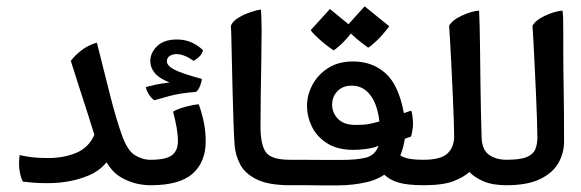

<svg xmlns="http://www.w3.org/2000/svg" viewBox="-20 -571 1808 597"><path d="M447.8 4.9Q399.9 4.9 357.9 -18.6Q315.9 -42 292 -107.4L334.5 -109.4Q314 -50.3 256.8 -25.9Q199.7 -1.5 128.4 -1.5Q103.5 -1.5 85.2 -2.9Q66.9 -4.4 50.8 -6.3Q39.1 -31.2 39.1 -64.5Q39.1 -69.3 39.8 -76.9Q40.5 -84.5 41 -88.9Q59.1 -84.5 80.3 -82Q101.6 -79.6 129.4 -79.6Q178.7 -79.6 217.5 -95.9Q256.3 -112.3 273.4 -151.9Q263.7 -183.1 256.1 -207.3Q248.5 -231.4 240.7 -255.1Q232.9 -278.8 223.4 -308.6Q213.9 -338.4 200.2 -381.8Q213.4 -399.4 233.9 -415Q254.4 -430.7 281.2 -438.5Q306.2 -337.4 324.2 -267.6Q342.3 -197.8 358.4 -152.8Q375.5 -103.5 398.9 -88.9Q422.4 -74.2 447.8 -74.2H457.5V4.9Z M438 4.9V-74.2H449.2Q496.1 -74.2 514.6 -88.4Q533.2 -102.5 533.2 -131.8Q533.2 -151.9 529.3 -174.1Q525.4 -196.3 518.1 -224.1Q533.7 -232.9 558.8 -239.5Q584 -246.1 598.1 -246.6Q608.9 -216.3 614.3 -188.2Q619.6 -160.2 619.6 -131.3Q619.6 -67.4 579.1 -31.2Q538.6 4.9 449.2 4.9ZM460 -259.3Q451.2 -264.6 443.1 -277.1Q435.1 -289.6 433.6 -300.3Q447.8 -304.2 464.8 -307.9Q481.9 -311.5 507.3 -314.5Q475.1 -327.1 461.2 -344Q447.3 -360.8 447.3 -380.9Q447.3 -406.7 468.5 -427.5Q489.7 -448.2 529.8 -448.2Q554.2 -448.2 574.2 -439.7Q594.2 -431.2 611.3 -415Q608.4 -403.3 599.6 -394.8Q590.8 -386.2 582 -381.8Q552.2 -402.8 528.3 -402.8Q517.6 -402.8 508.3 -397.5Q499 -392.1 499 -379.9Q499 -367.2 521.2 -355Q543.5 -342.8 607.4 -325.7Q607.4 -317.4 602.3 -304.4Q597.2 -291.5 589.8 -285.2Q540.5 -281.7 505.9 -272.2Q471.2 -262.7 460 -259.3Z M881.3 4.9Q814.9 4.9 778.3 -13.2Q741.7 -31.2 726.8 -59.8Q711.9 -88.4 709.5 -119.6Q707.5 -147 706.1 -189.2Q704.6 -231.4 703.4 -279.1Q702.1 -326.7 701.2 -371.1Q700.2 -415.5 699.5 -447.8Q698.7 -480 697.8 -490.7Q703.6 -505.4 721.7 -516.1Q739.7 -526.9 759.8 -533.4Q779.8 -540 791 -541.5Q792 -535.6 792.5 -522.5Q793 -509.3 793.2 -496.1Q793.5 -482.9 793.5 -476.6Q793.5 -436.5 792.5 -383.8Q791.5 -331.1 790.8 -276.9Q790 -222.7 790 -177.2Q790 -121.6 806.6 -97.9Q823.2 -74.2 881.3 -74.2H891.1V4.9Z M1029.8 5.4Q991.2 5.4 973.9 5.4Q956.5 5.4 950.2 5.1Q943.8 4.9 939.2 4.9Q934.6 4.9 922.6 4.9Q910.6 4.9 881.3 4.9H871.6V-74.2H881.3Q921.9 -74.2 946.5 -74Q971.2 -73.7 986.1 -73.7Q1001 -73.7 1012.7 -73.7Q1024.4 -73.7 1039.6 -73.7Q1092.3 -73.7 1119.4 -81.3Q1146.5 -88.9 1157.2 -117.7Q1141.6 -110.8 1118.9 -107.9Q1096.2 -105 1079.6 -105Q1029.3 -105 997.1 -125.5Q964.8 -146 949.7 -177.5Q934.6 -209 934.6 -242.2Q934.6 -275.4 951.4 -307.1Q968.3 -338.9 1000.2 -359.4Q1032.2 -379.9 1078.1 -379.9Q1137.7 -379.9 1178.7 -343.3Q1219.7 -306.6 1235.8 -219.2L1258.8 -227.1Q1261.2 -219.7 1262.7 -207.8Q1264.2 -195.8 1264.2 -185.5Q1264.2 -178.7 1262.7 -168.5Q1261.2 -158.2 1258.3 -146.5L1238.8 -139.6Q1229 -77.1 1197.3 -46.1Q1165.5 -15.1 1121.6 -4.9Q1077.6 5.4 1029.8 5.4ZM1296.4 4.9Q1249 4.9 1220.5 -2.9Q1191.9 -10.7 1171.4 -31.2L1212.9 -98.6Q1224.1 -85 1242.9 -79.6Q1261.7 -74.2 1296.4 -74.2H1306.2V4.9ZM1085 -182.6Q1112.3 -182.6 1125.7 -185.1Q1139.2 -187.5 1159.7 -193.4Q1153.3 -247.6 1130.9 -276.1Q1108.4 -304.7 1073.7 -304.7Q1045.9 -304.7 1029.3 -287.6Q1012.7 -270.5 1012.7 -245.6Q1012.7 -220.2 1031 -201.4Q1049.3 -182.6 1085 -182.6ZM1124.5 -422.9Q1098.6 -441.4 1078.1 -460.2Q1057.6 -479 1054.7 -485.8L1113.8 -551.3L1190.4 -489.3Q1169.9 -461.9 1149.9 -443.1Q1129.9 -424.3 1124.5 -422.9ZM1016.6 -414.6Q990.2 -433.1 970 -451.7Q949.7 -470.2 946.3 -477.5L1005.9 -543L1082 -480.5Q1057.1 -448.2 1039.6 -432.1Q1022 -416 1016.6 -414.6Z M1286.6 4.9V-74.2H1296.4Q1351.1 -74.2 1371.6 -94Q1392.1 -113.8 1392.1 -147.5Q1392.1 -164.1 1390.9 -199.7Q1389.6 -235.4 1387.7 -279.8Q1385.7 -324.2 1383.5 -367.7Q1381.3 -411.1 1379.4 -444.6Q1377.4 -478 1376.5 -490.7Q1385.3 -507.8 1414.6 -521.7Q1443.8 -535.6 1469.7 -538.1Q1471.7 -496.6 1472.4 -434.8Q1473.1 -373 1474.1 -298.8Q1475.1 -224.6 1477.5 -144.5Q1478.5 -105 1500.7 -89.6Q1522.9 -74.2 1555.2 -74.2H1564.9V4.9H1555.2Q1512.2 4.9 1484.4 -6.8Q1456.5 -18.6 1439.5 -36.1Q1422.4 -20.5 1390.4 -7.8Q1358.4 4.9 1296.4 4.9Z M1545.4 4.9V-74.2H1555.2Q1598.1 -74.2 1618.4 -83Q1638.7 -91.8 1644.8 -107.7Q1650.9 -123.5 1650.9 -144Q1650.9 -161.6 1649.7 -198.5Q1648.4 -235.4 1646.5 -280.8Q1644.5 -326.2 1642.3 -370.4Q1640.1 -414.6 1638.4 -447.3Q1636.7 -480 1635.7 -490.7Q1644.5 -507.8 1673.8 -521.7Q1703.1 -535.6 1729 -538.1Q1730.5 -532.2 1731 -511.5Q1731.4 -490.7 1731.4 -465.1Q1731.4 -439.5 1731.4 -419.4Q1731.4 -358.9 1732.7 -289.6Q1733.9 -220.2 1733.9 -131.3Q1733.9 -95.2 1716.3 -64.2Q1698.7 -33.2 1659.4 -14.2Q1620.1 4.9 1555.2 4.9Z"/></svg>

Font: Harmattan SemiBold
Style: Regular
Weight: 600
Designer: George W. Nuss III and SIL International
Foundry: SIL International
Version: Version 4.000